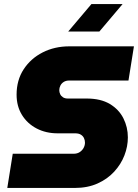

<svg xmlns="http://www.w3.org/2000/svg" viewBox="-20 -929 682 949"><path d="M16 0 43 -169H343Q362 -169 374.5 -177.5Q387 -186 393.5 -198.5Q400 -211 400 -224Q400 -236 395 -246.5Q390 -257 379.5 -263.5Q369 -270 352 -270H265Q207 -270 161 -294Q115 -318 88.5 -361Q62 -404 62 -461Q62 -533 97 -586.5Q132 -640 191 -670Q250 -700 323 -700H642L615 -531H322Q306 -531 295 -524Q284 -517 278.5 -506Q273 -495 273 -483Q273 -473 277.5 -463.5Q282 -454 291.5 -448Q301 -442 315 -442H408Q478 -442 523 -415Q568 -388 590 -344Q612 -300 612 -250Q612 -205 595 -161Q578 -117 544.5 -80.5Q511 -44 462 -22Q413 0 349 0ZM317 -773 432 -909H586L471 -773Z"/></svg>

Font: MuseoModerno Black
Style: Italic
Weight: 900
Italic angle: -9°
Designer: Pablo Cosgaya, Héctor Gatti, Marcela Romero, and the Authors of The MuseoModerno Project.
Foundry: Omnibus-Type Team
Version: Version 1.003